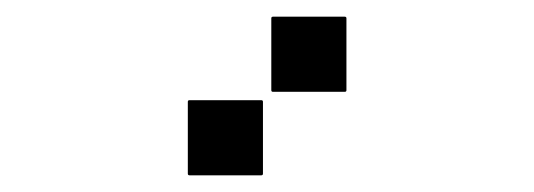

<svg xmlns="http://www.w3.org/2000/svg" viewBox="-20 -815 640 230"><path d="M307 -795H393Q395 -795 395 -793V-707Q395 -705 393 -705H307Q305 -705 305 -707V-793Q305 -795 307 -795ZM207 -695H293Q295 -695 295 -693V-607Q295 -605 293 -605H207Q205 -605 205 -607V-693Q205 -695 207 -695Z"/></svg>

Font: Pixel Panel Black
Style: Regular
Weight: 900
Monospace: yes
Designer: Óliver Lalan
Foundry: Óliver Lalan
Version: Version 1.000; ttfautohint (v1.8.4.7-5d5b-dirty);gftools[0.9